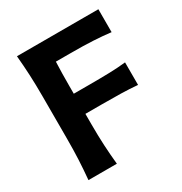

<svg xmlns="http://www.w3.org/2000/svg" viewBox="-181 -918 997 1052"><g transform="rotate(-30 318.0 -392.0)"><path d="M75.2 0Q81.1 -64 84 -123.5Q86.9 -183.1 86.9 -256.8V-522Q86.9 -597.2 84 -658Q81.1 -718.8 75.2 -783.7H590.3V-638.7Q538.6 -645 479.2 -648.2Q419.9 -651.4 339.8 -651.4H245.1Q243.7 -614.3 242.9 -576.9Q242.2 -539.6 242.2 -497.1V-450.2H343.8Q417 -450.2 469.5 -451.7Q522 -453.1 571.3 -458.5V-315.9Q519.5 -320.3 466.8 -321.5Q414.1 -322.8 343.3 -322.8H242.2V-256.8Q242.2 -183.1 245.4 -123.5Q248.5 -64 254.9 0Z"/></g></svg>

Font: Pinar DS4-SemiBold
Style: Regular
Weight: 600
Designer: Amin Abedi
Version: Version 2.000